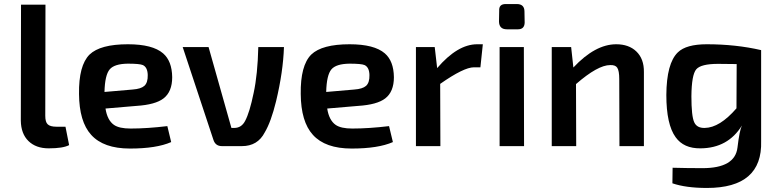

<svg xmlns="http://www.w3.org/2000/svg" viewBox="-20 -723 3836 950"><path d="M204 -150Q204 -119 216 -108Q228 -96 260 -96H304L322 -5Q292 11 221 11Q158 11 121 -25Q84 -61 83 -126L84 -700H205Z M827 -20Q754 12 623 12Q492 12 431 -56Q372 -121 371 -258Q369 -399 423 -453Q476 -504 613 -504Q735 -504 787 -459Q831 -421 832 -341Q832 -269 789 -236Q749 -205 655 -199L502 -186Q511 -128 544 -105Q570 -87 626 -87Q708 -87 808 -99ZM636 -280Q677 -283 694 -298Q712 -314 711 -352Q710 -390 687 -401Q671 -408 612 -408Q546 -407 523 -380Q499 -352 497 -268Z M1385 -490Q1381 -368 1346 -222Q1321 -120 1290 -68Q1255 0 1177 0H1078Q1046 0 1036 -31L884 -490H1012L1125 -90H1139Q1175 -90 1193 -125Q1215 -166 1235 -263Q1255 -355 1258 -490Z M1924 -20Q1851 12 1720 12Q1589 12 1528 -56Q1469 -121 1468 -258Q1466 -399 1520 -453Q1573 -504 1710 -504Q1832 -504 1884 -459Q1928 -421 1929 -341Q1929 -269 1886 -236Q1846 -205 1752 -199L1599 -186Q1608 -128 1641 -105Q1667 -87 1723 -87Q1805 -87 1905 -99ZM1733 -280Q1774 -283 1791 -298Q1809 -314 1808 -352Q1807 -390 1784 -401Q1768 -408 1709 -408Q1643 -407 1620 -380Q1596 -352 1594 -268Z M2357 -390H2325Q2275 -390 2158 -308L2159 0H2038V-490H2131L2143 -386Q2244 -504 2341 -504H2369Z M2537 -703Q2575 -703 2575 -666L2576 -611Q2575 -578 2543 -578H2488Q2450 -578 2449 -616L2450 -670Q2448 -703 2482 -703ZM2452 0V-490H2572L2573 0Z M2817 -389Q2925 -504 3029 -504Q3091 -504 3128 -469Q3167 -432 3166 -366V0H3045L3044 -332Q3044 -373 3034 -388Q3025 -402 2999 -401Q2938 -401 2830 -307L2831 0H2710V-490H2806Z M3746 -25Q3753 207 3478 207Q3374 207 3307 184L3308 107Q3380 109 3456 109Q3617 109 3629 7Q3639 -78 3651 -102Q3582 10 3446 11Q3363 12 3323 -44Q3277 -107 3277 -253Q3278 -410 3334 -464Q3375 -504 3477 -504Q3621 -504 3746 -475ZM3533 -407Q3448 -407 3425 -380Q3402 -353 3401 -247Q3401 -148 3415 -118Q3428 -89 3467 -90Q3541 -91 3624 -187L3625 -406Z"/></svg>

Font: Taylor Sans Upright Semi Bold
Style: Regular
Weight: 600
Italic angle: -8°
Designer: Natanael Gama
Version: Version 1.001 September 8, 2015